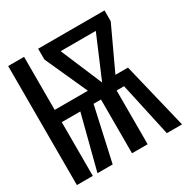

<svg xmlns="http://www.w3.org/2000/svg" viewBox="-161 -847 963 987"><g transform="rotate(-30 320.5 -353.5)"><path d="M471.8 -391.8H546.2L641 0H550.8L481 -319H436.9V0H344.1V-319H300L229.2 0H139L221.5 -319H111.3V0H16.9V-706.7H111.3V-391.8H308.2L194.9 -642.6V-706.7H588.7V-642.6ZM392.8 -391.8 497.4 -637.9H288.7Z"/></g></svg>

Font: Fira Code Fixed Retina
Style: Regular
Weight: 450
Monospace: yes
Designer: Carrois Corporate, Edenspiekermann AG, Nikita Prokopov
Foundry: Carrois Corporate, Edenspiekermann AG, Nikita Prokopov
Version: Version 5.002